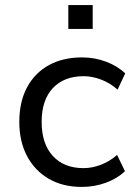

<svg xmlns="http://www.w3.org/2000/svg" viewBox="-20 -727 536 756"><path d="M302 9Q227 9 172 -23Q117 -55 86.5 -112.5Q56 -170 56 -247Q56 -326 86.5 -383Q117 -440 172.5 -470.5Q228 -501 303 -501Q353 -501 398 -484Q443 -467 473 -438L443 -374Q414 -400 378.5 -413.5Q343 -427 310 -427Q232 -427 188 -380Q144 -333 144 -247Q144 -161 188 -113Q232 -65 309 -65Q343 -65 378 -78.5Q413 -92 441 -117L472 -53Q442 -24 397 -7.5Q352 9 302 9ZM249 -613V-707H345V-613Z"/></svg>

Font: Nunito Sans 9pt
Style: Regular
Weight: 400
Version: Version 3.101;gftools[0.9.27]